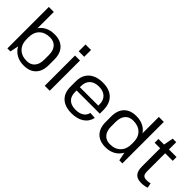

<svg xmlns="http://www.w3.org/2000/svg" viewBox="88 -1577 2423 2423"><g transform="rotate(45 1299.0 -366.0)"><path d="M381.1 7.9Q306.4 7.9 250 -23.5Q193.6 -54.8 162.6 -112Q131.6 -169.1 131.5 -246V-298.4Q131.6 -375.3 162.5 -431.2Q193.4 -487 249.1 -517.5Q304.8 -547.9 379.9 -547.9Q486.5 -547.9 544.7 -488.1Q602.8 -428.3 602.8 -318.6V-221.4Q602.8 -111.7 545 -51.9Q487.1 7.9 381.1 7.9ZM84.2 -740H173.1V-167.7L138.4 0H84.2ZM367.7 -59.4Q437.2 -59.4 475.6 -104.1Q513.9 -148.8 513.9 -228.6V-309.2Q513.9 -390.7 475.6 -435Q437.2 -479.3 367.7 -479.3Q276.9 -479.3 225 -428.1Q173.1 -377 173.1 -286.6V-255.7Q173.1 -164.4 225.3 -111.9Q277.6 -59.4 367.7 -59.4Z M840.1 -540V0H751.2V-540ZM844.8 -732.3V-610.6H746.5V-732.3Z M1234 7.9Q1155.9 7.9 1101.1 -18.7Q1046.3 -45.2 1017.5 -96.4Q988.7 -147.6 988.7 -220.5V-319.5Q988.7 -390.7 1019.2 -441.9Q1049.6 -493.1 1106.4 -520.5Q1163.1 -547.9 1241.9 -547.9Q1362.1 -547.9 1426.8 -484.4Q1491.5 -420.8 1491.5 -304.5V-242.1H1060.5V-300.6H1420.2L1406.1 -277.6V-324.4Q1406.1 -396.4 1362.7 -436.8Q1319.3 -477.2 1243.1 -477.2Q1164.1 -477.2 1120.8 -435.9Q1077.5 -394.7 1077.5 -320.1V-211.9Q1077.5 -138.4 1119.5 -99.2Q1161.5 -60.1 1238.1 -60.1Q1306.3 -60.1 1348.1 -87.4Q1389.9 -114.7 1400.3 -164.8L1485 -159.7Q1467.1 -79.3 1401.3 -35.7Q1335.6 7.9 1234 7.9Z M1839.4 7.9Q1733.3 7.9 1675.5 -51.9Q1617.7 -111.7 1617.7 -221.4V-318.6Q1617.7 -428.3 1675.8 -488.1Q1733.9 -547.9 1840.6 -547.9Q1915.7 -547.9 1971.4 -517.5Q2027 -487 2058 -431.2Q2089 -375.3 2089 -298.4V-246Q2089 -169.1 2058 -112Q2026.9 -54.8 1970.9 -23.5Q1914.9 7.9 1839.4 7.9ZM1852.7 -59.4Q1943.7 -59.4 1995.6 -111.9Q2047.4 -164.4 2047.4 -255.7V-286.6Q2047.4 -377 1995.5 -428.1Q1943.6 -479.3 1852.7 -479.3Q1783.3 -479.3 1744.9 -435Q1706.5 -390.7 1706.5 -309.2V-228.6Q1706.5 -148.8 1745.3 -104.1Q1784.1 -59.4 1852.7 -59.4ZM2047.4 -167.7V-740H2136.2V0H2082.1Z M2481.7 7.9Q2407.5 7.9 2373.2 -29.1Q2338.8 -66.1 2338.8 -144.3V-533.6L2364.9 -670.2H2427.7V-152.9Q2427.7 -103 2444.8 -84.2Q2462 -65.4 2506.9 -65.4Q2521.4 -65.4 2536.5 -67.3Q2551.6 -69.1 2566.2 -73.9L2579.5 -8.9Q2565.1 -4.2 2548.8 -0.3Q2532.5 3.5 2515.2 5.7Q2498 7.9 2481.7 7.9ZM2240.3 -540H2563.1V-472.2H2240.3Z"/></g></svg>

Font: Pathway Extreme 8pt Thin
Style: Regular
Weight: 100
Version: Version 1.001;gftools[0.9.26]